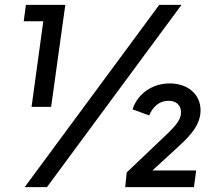

<svg xmlns="http://www.w3.org/2000/svg" viewBox="-20 -765 889 785"><path d="M109 -328H189L247 -745H86L77 -678H157ZM81 0H172L722 -745H631ZM492 0H773L782 -68H603L711 -167C753 -206 800 -252 800 -314C800 -381 746 -424 674 -424C604 -424 543 -383 522 -318L590 -293C605 -330 633 -353 669 -353C699 -353 720 -336 720 -307C720 -271 696 -247 621 -177L498 -60Z"/></svg>

Font: Mluvka Medium
Style: Italic
Weight: 500
Italic angle: -8°
Designer: Modified by Jiří Krblich, Original typeface by Gumpita Rahayu
Foundry: Gumpita Rahayu & Jiří Krblich
Version: Version 2.000;Glyphs 3.1.1 (3134)